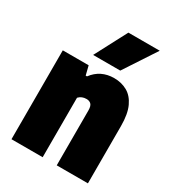

<svg xmlns="http://www.w3.org/2000/svg" viewBox="-193 -918 934 1029"><g transform="rotate(30 274.5 -404.0)"><path d="M39 0V-550H199L213 -494H221Q269.5 -559 353 -559Q398 -559 434 -539Q470 -519 491 -474Q512 -429 512 -354V0H319V-339Q319 -367.5 308.2 -377.8Q297.5 -388 280 -388Q250.5 -388 232 -368V0ZM192 -610 296 -808H490L360 -610Z"/></g></svg>

Font: Encode Sans Condensed Black
Style: Regular
Weight: 900
Width: 3
Designer: Multiple Designers
Foundry: Impallari Type
Version: Version 3.000; ttfautohint (v1.8.3) -l 8 -r 50 -G 200 -x 14 